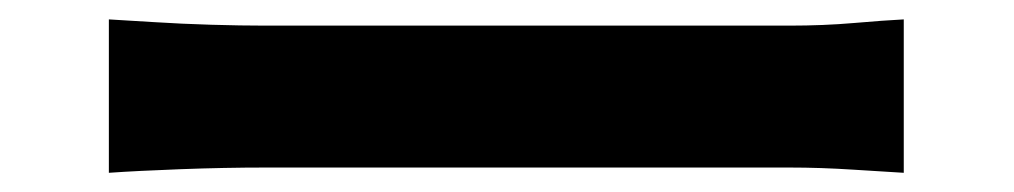

<svg xmlns="http://www.w3.org/2000/svg" viewBox="-20 -483 1040 197"><path d="M91.7 -463.1Q110 -462.1 138 -460.3Q166.1 -458.5 196.7 -457.6Q227.3 -456.7 252.6 -456.7Q278.1 -456.7 314.9 -456.7Q351.6 -456.7 395.3 -456.7Q438.9 -456.7 485.6 -456.7Q532.3 -456.7 578.1 -456.7Q623.8 -456.7 665 -456.7Q706.2 -456.7 738.4 -456.7Q770.5 -456.7 789.8 -456.7Q825.1 -456.7 856.2 -459.4Q887.3 -462.1 907.3 -463.1V-305.7Q889.6 -306.7 855.7 -308.9Q821.9 -311.1 790 -311.1Q770.8 -311.1 738.1 -311.1Q705.4 -311.1 664.4 -311.1Q623.3 -311.1 577.5 -311.1Q531.8 -311.1 485.1 -311.1Q438.4 -311.1 394.7 -311.1Q351 -311.1 314.3 -311.1Q277.6 -311.1 252.6 -311.1Q210.3 -311.1 165.2 -309.4Q120.1 -307.7 91.7 -305.7Z"/></svg>

Font: Noto Sans JP
Style: Regular
Weight: 100
Designer: Ryoko NISHIZUKA 西塚涼子 (kana, bopomofo & ideographs); Paul D. Hunt (Latin, Greek & Cyrillic); Sandoll Communications 산돌커뮤니
Foundry: Adobe
Version: Version 2.004;hotconv 1.0.118;makeotfexe 2.5.65603